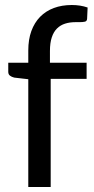

<svg xmlns="http://www.w3.org/2000/svg" viewBox="-20 -747 377 767"><path d="M93 0V-430.5L37 -437Q26.5 -439.5 19.8 -444.8Q13 -450 13 -460V-496.5H93V-545.5Q93 -589 105.2 -622.8Q117.5 -656.5 140.2 -679.8Q163 -703 195 -715Q227 -727 267 -727Q301 -727 330 -717L328 -672.5Q327.5 -662.5 319.5 -660.5Q311.5 -658.5 297 -658.5H281.5Q258.5 -658.5 239.8 -652.5Q221 -646.5 207.5 -633Q194 -619.5 186.8 -597.5Q179.5 -575.5 179.5 -543V-496.5H326V-432H182.5V0Z"/></svg>

Font: Lato TR
Style: Regular
Weight: 400
Designer: Lukasz Dziedzic
Foundry: tyPoland Lukasz Dziedzic
Version: Version 1.104 2013